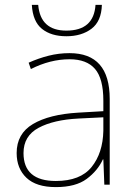

<svg xmlns="http://www.w3.org/2000/svg" viewBox="-20 -754 551 784"><path d="M402 -275V-220Q400 -129 354 -72Q308 -15 208 -15Q76 -15 76 -129Q76 -199 137.5 -232Q199 -265 301 -270ZM264 -537Q220 -537 178.5 -526.5Q137 -516 97 -498L106 -472Q185 -512 264 -512Q334 -512 368 -472.5Q402 -433 402 -343V-300L299 -294Q181 -287 114.5 -247.5Q48 -208 48 -129Q48 -66 88 -28Q128 10 208 10Q289 10 334 -23.5Q379 -57 400 -103H402L406 0H428V-350Q428 -537 264 -537ZM396 -734H370Q363 -629 251 -629Q145 -629 136 -734H110Q114 -666 151.5 -636Q189 -606 251 -606Q313 -606 353.5 -636.5Q394 -667 396 -734Z"/></svg>

Font: Noto Sans UI Thin
Style: Regular
Weight: 250
Designer: Monotype Design Team
Foundry: Monotype Imaging Inc.
Version: Version 1.901